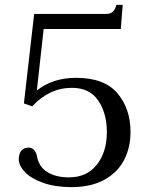

<svg xmlns="http://www.w3.org/2000/svg" viewBox="-20 -757 621 787"><path d="M57 -104Q57 -128 68 -140Q79 -152 96 -152Q111 -152 119.5 -142.5Q128 -133 131 -119Q139 -73 174 -51.5Q209 -30 263 -30Q336 -30 377 -82Q418 -134 418 -216Q418 -293 382.5 -345Q347 -397 275 -397Q182 -397 112 -321L78 -333L120 -700H416Q432 -700 442 -708.5Q452 -717 457 -737H483L475 -638H159L131 -386Q196 -438 292 -438Q408 -438 461.5 -374.5Q515 -311 515 -216Q515 -152 488.5 -101Q462 -50 407.5 -20Q353 10 273 10Q206 10 157 -7.5Q108 -25 82.5 -51.5Q57 -78 57 -104Z"/></svg>

Font: TavirajRegular
Style: Regular
Weight: 400
Designer: Katatrad Team
Foundry: CadsonDemak
Version: Version 1.000